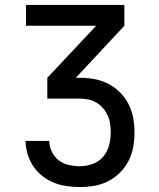

<svg xmlns="http://www.w3.org/2000/svg" viewBox="-20 -755 640 775"><path d="M302 0Q275 0 248 -4Q221 -8 196.5 -18Q172 -28 150.5 -45Q129 -62 114 -84.5Q99 -107 91.5 -133Q84 -159 83 -186H179Q179 -164 189 -143Q199 -122 217 -108Q235 -94 257.5 -89Q280 -84 302 -84Q328 -84 353.5 -93Q379 -102 396 -122Q413 -142 420 -167.5Q427 -193 427 -220Q427 -238 424.5 -255.5Q422 -273 414.5 -289.5Q407 -306 395 -319.5Q383 -333 368 -341.5Q353 -350 335.5 -353.5Q318 -357 300 -357H171V-441L368 -651H85V-735H482V-651L286 -441H300Q330 -441 359.5 -436Q389 -431 415.5 -417.5Q442 -404 463.5 -383Q485 -362 498.5 -335.5Q512 -309 517.5 -279Q523 -249 523 -219Q523 -190 517.5 -160.5Q512 -131 498.5 -105Q485 -79 464 -58Q443 -37 416.5 -23.5Q390 -10 361 -5Q332 0 302 0Z"/></svg>

Font: Iosevka Curly Medium Extended
Style: Regular
Weight: 500
Width: 7
Monospace: yes
Designer: Belleve Invis
Foundry: Belleve Invis
Version: Version 11.1.0; ttfautohint (v1.8.3)